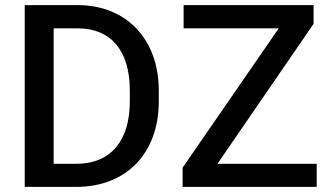

<svg xmlns="http://www.w3.org/2000/svg" viewBox="-20 -731 1296 751"><path d="M278.3 0C473.1 0 601.1 -130.4 601.1 -334.5V-376C601.1 -579.6 472.2 -710.9 284.7 -710.9H76.7V0ZM189.9 -620.1H284.7C414.1 -620.1 487.8 -532.2 487.8 -377V-334.5C487.8 -183.6 416 -90.3 278.3 -90.3H189.9ZM1218.8 -90.3H830.6L1206.5 -637.7V-710.9H698.2V-620.1H1070.3L694.3 -75.2V0H1218.8Z"/></svg>

Font: Bert Sans Medium
Style: Regular
Weight: 500
Designer: Christian Robertson (Google), Cristiano Sobral
Foundry: Google, Cristiano Sobral
Version: Version 3.101